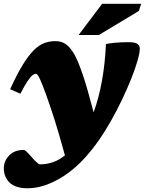

<svg xmlns="http://www.w3.org/2000/svg" viewBox="-44 -752 758 1004"><path d="M62.5 -262 9 -285.5Q44.5 -363.5 74.8 -412.8Q105 -462 132.5 -489.2Q160 -516.5 187.8 -526.8Q215.5 -537 246.5 -537Q277 -537 300.2 -521Q323.5 -505 346.5 -464.5Q365.5 -430.5 389.8 -358.5Q414 -286.5 445.5 -164.5Q500.5 -315.5 510 -521.5Q523 -525 554.8 -528.2Q586.5 -531.5 627.5 -531.5Q662 -531.5 674.5 -522.5Q687 -513.5 687 -498Q687 -475.5 675.2 -434.8Q663.5 -394 642.8 -341.8Q622 -289.5 595 -232.8Q568 -176 537.2 -121.5Q506.5 -67 475 -21.5Q384 109 286 170.8Q188 232.5 100.5 232.5Q37 232.5 6.5 203.2Q-24 174 -24 127.5Q-24 90 3.8 61Q31.5 32 80 32Q85.5 32 96 42Q106.5 52 118.5 66Q130.5 80 144.5 93.8Q158.5 107.5 165.5 107.5Q199 107.5 231.8 96.5Q264.5 85.5 295.5 60.5Q265.5 -50 241.2 -126.2Q217 -202.5 195.5 -261Q179 -306.5 169.2 -328.8Q159.5 -351 154 -358.5Q148.5 -366 143.5 -366Q135.5 -366 125.2 -358Q115 -350 100 -327.5Q85 -305 62.5 -262ZM367 -569 490 -732H694L682.5 -695L473 -569Z"/></svg>

Font: Newsreader 6pt ExtraBold
Style: Italic
Weight: 800
Italic angle: -17°
Designer: Hugues Gentile
Foundry: Production Type
Version: Version 1.003; ttfautohint (v1.8.3)